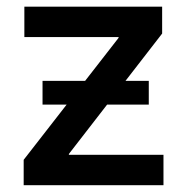

<svg xmlns="http://www.w3.org/2000/svg" viewBox="-20 -542 548 562"><path d="M49.3 0V-74.2L327.1 -431.2V-433.6H51.3V-522.5H454.6V-443.8L181.6 -91.3V-88.9H458.5V0ZM104.5 -235.8V-305.2H415.5V-235.8Z"/></svg>

Font: Inter 28pt Medium
Style: Regular
Weight: 500
Designer: Rasmus Andersson
Foundry: rsms
Version: Version 4.001;git-66647c0bb